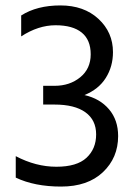

<svg xmlns="http://www.w3.org/2000/svg" viewBox="-20 -681 506 707"><path d="M415 -180Q415 -100 359 -47Q303 6 205 6Q107 6 38 -27V-106Q112 -67 187.5 -67Q263 -67 298.5 -100Q334 -133 334 -186Q334 -239 294.5 -267.5Q255 -296 181 -296H139V-365H181Q237 -365 275.5 -396.5Q314 -428 314 -481Q314 -534 281 -561Q248 -588 184.5 -588Q121 -588 58 -547V-624Q116 -661 202.5 -661Q289 -661 342.5 -611.5Q396 -562 396 -489Q396 -436 369.5 -394Q343 -352 291 -331Q348 -318 381.5 -278.5Q415 -239 415 -180Z"/></svg>

Font: Hind Mysuru
Style: Regular
Weight: 400
Designer: Manushi Parikh, Hitesh Malaviya
Foundry: Indian Type Foundry
Version: Version 0.703;PS 1.0;hotconv 1.0.86;makeotf.lib2.5.63406